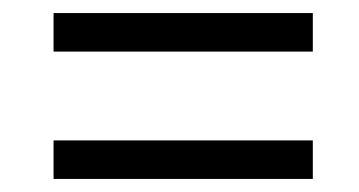

<svg xmlns="http://www.w3.org/2000/svg" viewBox="-20 -504 550 294"><path d="M62 -425V-484H459V-425ZM62 -230V-289H459V-230Z"/></svg>

Font: Noto Serif Tamil SemiCondensed
Style: Italic
Weight: 400
Width: 4
Italic angle: -12°
Designer: Indian Type Foundry, Tom Grace, and the Monotype Design Team
Foundry: Monotype Imaging Inc.
Version: Version 2.003; ttfautohint (v1.8.4.7-5d5b)